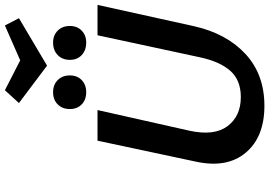

<svg xmlns="http://www.w3.org/2000/svg" viewBox="-174 -892 1074 765"><g transform="rotate(-90 362.5 -510.0)"><path d="M672 -971 483 -859 334 -971 385 -1027 504 -966 643 -1027ZM310 -768Q310 -798 328.5 -816.5Q347 -835 377 -835Q407 -835 425.5 -816.5Q444 -798 444 -768Q444 -739 425.5 -721Q407 -703 377 -703Q347 -703 328.5 -721Q310 -739 310 -768ZM506 -768Q506 -798 525 -816.5Q544 -835 575 -835Q604 -835 622.5 -816.5Q641 -798 641 -768Q641 -739 622.5 -721Q604 -703 575 -703Q544 -703 525 -721Q506 -739 506 -768ZM604 -658H725L640 -273Q611 -144 529.5 -68.5Q448 7 323 7Q199 7 136.5 -67Q74 -141 100 -264L184 -658H306L224 -293Q202 -194 241.5 -140.5Q281 -87 358 -87Q425 -87 462 -128.5Q499 -170 516 -249Z"/></g></svg>

Font: EauTest
Style: Bold Italic
Weight: 700
Italic angle: -12°
Designer: Christian Thalmann (Catharsis Fonts)
Version: Version 0.001;PS 000.001;hotconv 1.0.88;makeotf.lib2.5.64775